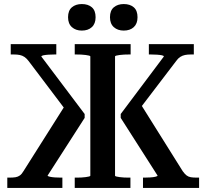

<svg xmlns="http://www.w3.org/2000/svg" viewBox="-20 -928 1019 948"><path d="M686 0V-51H694Q708 -51 723 -52Q738 -53 748 -55.5Q758 -58 758 -61L576 -346V-365L789 -649Q789 -653 779.5 -655Q770 -657 755.5 -658Q741 -659 725 -659H715V-710H937V-659H922Q906 -659 893.5 -656.5Q881 -654 870 -647Q859 -640 850 -627L651 -366L669 -423L882 -83Q892 -69 901 -62Q910 -55 922 -53Q934 -51 951 -51H963V0ZM288 0H16V-51H27Q45 -51 57 -53Q69 -55 78.5 -62Q88 -69 96 -83L311 -423L319 -365L121 -627Q111 -640 100.5 -647Q90 -654 77.5 -656.5Q65 -659 49 -659H33V-710H258V-659H248Q234 -659 219 -658Q204 -657 194.5 -655Q185 -653 184 -649L398 -365V-346L215 -61Q215 -58 225.5 -55.5Q236 -53 251 -52Q266 -51 280 -51H288ZM349 0V-51H358Q369 -51 381 -51.5Q393 -52 403 -53.5Q413 -55 419.5 -56.5Q426 -58 426 -61V-649Q426 -652 419.5 -653.5Q413 -655 403 -656.5Q393 -658 380.5 -658.5Q368 -659 357 -659H349V-710H625V-659H617Q606 -659 593.5 -658.5Q581 -658 571 -656.5Q561 -655 554.5 -653.5Q548 -652 548 -649V-61Q548 -58 554.5 -56.5Q561 -55 571 -53.5Q581 -52 593 -51.5Q605 -51 616 -51H624V0ZM452 -843Q452 -811 433.5 -794Q415 -777 384 -777Q354 -777 335 -794Q316 -811 316 -843Q316 -876 335 -892Q354 -908 384 -908Q415 -908 433.5 -892Q452 -876 452 -843ZM659 -843Q659 -811 640.5 -794Q622 -777 591 -777Q561 -777 542 -794Q523 -811 523 -843Q523 -876 542 -892Q561 -908 591 -908Q622 -908 640.5 -892Q659 -876 659 -843Z"/></svg>

Font: Roboto Serif 28pt Condensed Medium
Style: Regular
Weight: 500
Width: 3
Designer: Greg Gazdowicz
Foundry: Commercial Type
Version: Version 1.008